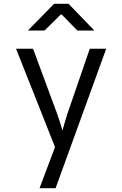

<svg xmlns="http://www.w3.org/2000/svg" viewBox="-20 -805 640 1005"><path d="M187 180 268 -35 64 -550H153L280 -207Q292 -173 307 -122Q321 -173 332 -207L450 -550H536L271 180ZM213 -645H126L263 -785H339L474 -645H385L303 -729H298Z"/></svg>

Font: JetBrains Mono Semi Light
Style: Regular
Weight: 350
Monospace: yes
Designer: Philipp Nurullin, Konstantin Bulenkov
Foundry: JetBrains
Version: 2.002